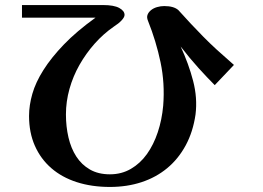

<svg xmlns="http://www.w3.org/2000/svg" viewBox="-20 -670 1040 760"><path d="M358 -600H67V-650H388Q431 -650 452 -638.5Q473 -627 473 -611Q473 -602 461.5 -589.5Q450 -577 431 -565Q389 -536 354.5 -497Q320 -458 294.5 -413Q269 -368 255 -318Q241 -268 241 -217Q241 -169 251 -126Q261 -83 282 -50.5Q303 -18 336 1Q369 20 415 20Q461 20 498 -1.5Q535 -23 561.5 -60Q588 -97 604.5 -146.5Q621 -196 626 -252Q633 -340 615.5 -423.5Q598 -507 566 -587Q560 -601 564 -611.5Q568 -622 578 -630Q588 -638 602 -642Q616 -646 630 -646Q668 -646 686 -630Q712 -601 735.5 -576Q759 -551 784 -525.5Q809 -500 838.5 -473Q868 -446 906 -413L830 -333Q801 -362 766.5 -400Q732 -438 695 -486Q727 -417 744.5 -349.5Q762 -282 754 -217Q744 -148 715 -94.5Q686 -41 642 -4.5Q598 32 540.5 51Q483 70 415 70Q343 70 284 51Q225 32 183 -4.5Q141 -41 118 -93Q95 -145 95 -211Q95 -253 108 -298.5Q121 -344 152 -393Q183 -442 233 -494Q283 -546 358 -600Z"/></svg>

Font: Cafe24 ClassicType
Style: Regular
Weight: 400
Designer: Cafe24 thkim, hmlim, mnelim & 4IR
Foundry: Cafe24
Version: Version 1.000